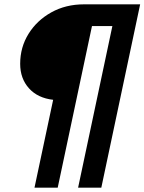

<svg xmlns="http://www.w3.org/2000/svg" viewBox="-20 -735 666 885"><path d="M139 130 225 -275Q154 -283 113.5 -328Q73 -373 73 -441Q73 -517 111.5 -579Q150 -641 216.5 -678Q283 -715 367 -715H626L447 130H340L498 -615H404L246 130Z"/></svg>

Font: Wix Madefor Text SemiBold
Style: Italic
Weight: 600
Italic angle: -12°
Designer: Dalton Maag Ltd
Foundry: Dalton Maag Ltd
Version: Version 3.100